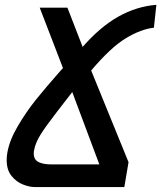

<svg xmlns="http://www.w3.org/2000/svg" viewBox="-20 -756 652 776"><path d="M7 -109Q7 -125 9.5 -138Q18 -188.5 51.8 -246Q85.5 -303.5 125.2 -353Q165 -402.5 221 -466L234.5 -481L140.5 -725H252.5L314 -566.5Q385 -647.5 458.2 -688.8Q531.5 -730 612 -736.5L602 -644Q550 -638.5 488.8 -601.5Q427.5 -564.5 348.5 -471L499.5 -100.5L482.5 0H120Q99.5 0 73 -10.2Q46.5 -20.5 26.8 -44.8Q7 -69 7 -109ZM116.5 -135Q116.5 -111 135.5 -101.2Q154.5 -91.5 188 -91.5H381.5L272 -384L212.5 -307L195.5 -284.5Q164 -244 143.5 -211.2Q123 -178.5 117.5 -147.5Q116.5 -143 116.5 -135Z"/></svg>

Font: JuliaMono Medium
Style: Italic
Weight: 500
Italic angle: -9°
Monospace: yes
Designer: cormullion
Foundry: corm
Version: Version 0.054; ttfautohint (v1.8.4)